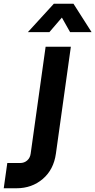

<svg xmlns="http://www.w3.org/2000/svg" viewBox="-51 -1000 510 1027"><path d="M-31 7 -12 -128H56Q79 -128 94.5 -141.8Q110 -155.5 113 -178L193 -750H328L248 -178Q236 -92.5 177.8 -42.8Q119.5 7 37 7ZM98 -828 237 -980H342L439 -828H324L280 -906L213 -828Z"/></svg>

Font: Mohave
Style: Bold Italic
Weight: 700
Italic angle: -8°
Designer: Gumpita Rahayu
Foundry: Tokotype
Version: Version 2.003; ttfautohint (v1.8.3)